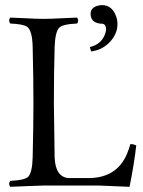

<svg xmlns="http://www.w3.org/2000/svg" viewBox="-20 -718 552 743"><path d="M374.5 -698.2Q413.6 -698.2 429.2 -655.3Q434.6 -640.1 434.6 -625Q434.6 -583 398.4 -548.8Q370.1 -523.4 332.5 -519L327.6 -536.1Q370.6 -545.4 386.2 -585Q390.1 -596.2 390.6 -605Q389.6 -624.5 376.5 -626Q331.1 -627 330.6 -664.1Q330.6 -688.5 358.4 -695.8Q366.2 -698.2 374.5 -698.2ZM191.4 -108.9Q194.8 -30.3 248.5 -28.8H321.3Q431.6 -28.8 471.2 -122.1Q478.5 -139.6 484.4 -160.2Q495.6 -161.1 507.3 -154.8Q499 -83.5 481.4 4.9Q481 4.9 362.3 0H149.4Q134.3 0 90.8 2Q43.5 4.4 19.5 4.9Q11.2 -6.8 19.5 -18.1Q76.2 -20.5 89.8 -34.7Q105 -52.2 106.4 -108.9Q109.4 -234.4 109.4 -320.8Q109.4 -412.1 106.4 -536.1Q105 -600.6 84.5 -614.7Q68.8 -625 19.5 -627Q11.2 -638.7 19.5 -649.9Q42 -649.4 77.6 -647.5Q121.1 -645 148.4 -645Q176.8 -645 221.2 -647.5Q257.3 -649.4 278.3 -649.9Q286.6 -638.2 278.3 -627Q222.2 -624.5 208.5 -610.4Q193.4 -592.8 191.4 -536.1Q188.5 -434.6 188.5 -319.8Q188.5 -296.9 191.4 -108.9Z"/></svg>

Font: Linux Libertine Display O
Style: Regular
Weight: 400
Designer: Philipp H. Poll
Foundry: Philipp H. Poll
Version: Version 5.0.9